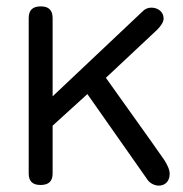

<svg xmlns="http://www.w3.org/2000/svg" viewBox="-20 -580 574 602"><path d="M70 -36C70 -12 82 0 107 0C133 0 145 -12 145 -36V-186L254 -285L440 -20C448 -6 464 2 478 2C496 2 512 -10 512 -35C512 -50 503 -65 496 -77C437 -162 372 -251 312 -336L472 -486C483 -497 493 -510 493 -522C493 -543 475 -556 455 -556C445 -556 437 -553 430 -547L145 -278V-523C145 -548 133 -560 108 -560C82 -560 70 -548 70 -523Z"/></svg>

Font: Numismatica Pro
Style: Regular
Weight: 400
Designer: Chris Hopkins
Foundry: Edward C. D. Hopkins
Version: Version 2.19D